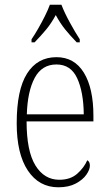

<svg xmlns="http://www.w3.org/2000/svg" viewBox="-20 -786 463 816"><path d="M228 10Q146 10 98.5 -61Q51 -132 51 -262Q51 -404 95 -473.5Q139 -543 220 -543Q296 -543 336.5 -477Q377 -411 377 -294V-270H93Q93 -144 130.5 -83Q168 -22 232 -22Q279 -22 308 -47.5Q337 -73 351 -105Q362 -99 362 -82Q362 -65 347 -43.5Q332 -22 302 -6Q272 10 228 10ZM336 -300Q335 -395 308 -453.5Q281 -512 220 -512Q158 -512 127.5 -455Q97 -398 94 -300ZM114 -619Q127 -638 142 -664Q157 -690 170.5 -717Q184 -744 192 -766H241Q254 -732 277 -690Q300 -648 319 -619V-606H306Q277 -636 256.5 -661.5Q236 -687 217 -722Q198 -687 177 -661.5Q156 -636 127 -606H114Z"/></svg>

Font: Noto Serif Tamil Condensed ExtraLight
Style: Italic
Weight: 200
Width: 3
Italic angle: -12°
Designer: Indian Type Foundry, Tom Grace, and the Monotype Design Team
Foundry: Monotype Imaging Inc.
Version: Version 2.003; ttfautohint (v1.8.4.7-5d5b)